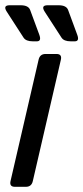

<svg xmlns="http://www.w3.org/2000/svg" viewBox="-25 -721 321 741"><path d="M1.5 -675.3Q-15.1 -700.7 12.2 -700.7H54.7Q84.5 -700.7 91.3 -682.6L126.5 -587.4Q136.2 -561.5 117.2 -561.5H101.6Q75.2 -561.5 65.9 -575.7ZM147.9 -675.3Q131.3 -700.7 158.7 -700.7H201.2Q231 -700.7 237.8 -682.6L272.9 -587.4Q282.7 -561.5 263.7 -561.5H248Q221.7 -561.5 212.4 -575.7ZM32.7 0Q10.7 0 15.6 -22L124 -490.7Q128.9 -512.7 150.9 -512.7H192.9Q214.8 -512.7 210 -490.7L101.6 -22Q96.7 0 74.7 0Z"/></svg>

Font: Istok Web
Style: BoldItalic
Weight: 700
Italic angle: -13°
Designer: Andrey V. Panov
Foundry: Andrey V. Panov
Version: Version 1.0.2g